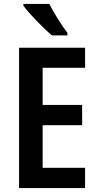

<svg xmlns="http://www.w3.org/2000/svg" viewBox="-20 -957 503 977"><path d="M231 -937H99V-928C126 -890 203 -811 244 -777H323V-790C296 -824 253 -893 231 -937ZM413 0V-103H197V-320H398V-423H197V-612H413V-714H77V0Z"/></svg>

Font: Noto Sans Sinhala UI Condensed SemiBold
Style: Regular
Weight: 600
Width: 3
Designer: Jelle Bosma - Monotype Design Team
Foundry: Monotype Imaging Inc.
Version: Version 2.006